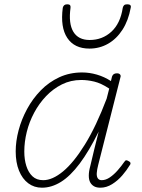

<svg xmlns="http://www.w3.org/2000/svg" viewBox="-20 -856 661 893"><path d="M175 17Q139 17 111.5 -3.5Q84 -24 68.5 -62Q53 -100 53 -152Q53 -199 66.5 -250Q80 -301 106 -349Q132 -397 169.5 -435.5Q207 -474 255.5 -496.5Q304 -519 362 -519Q396 -519 430.5 -509Q465 -499 496 -479L501 -500Q504 -508 509.5 -511.5Q515 -515 524 -515Q534 -515 538.5 -509.5Q543 -504 540 -496L437 -90Q431 -67 430 -51Q429 -35 435 -26.5Q441 -18 453 -18Q472 -18 491 -31Q510 -44 527.5 -64Q545 -84 558 -103Q563 -111 568 -110.5Q573 -110 579 -106Q587 -102 587 -96.5Q587 -91 583 -87Q570 -65 549 -40.5Q528 -16 501.5 0.5Q475 17 447 17Q429 17 417.5 10.5Q406 4 399.5 -8Q393 -20 393 -39.5Q393 -59 400 -84Q409 -124 419 -164Q429 -204 439 -244Q394 -153 350.5 -95Q307 -37 263.5 -10Q220 17 175 17ZM93 -151Q93 -114 102.5 -84Q112 -54 131 -36Q150 -18 181 -18Q224 -18 273.5 -59Q323 -100 375 -184Q427 -268 476 -397L488 -444Q450 -469 418.5 -476.5Q387 -484 358 -484Q309 -484 268 -463.5Q227 -443 194.5 -409Q162 -375 139 -332Q116 -289 104.5 -242.5Q93 -196 93 -151ZM396 -630Q326 -630 293 -679.5Q260 -729 272 -820Q274 -828 279 -832Q284 -836 293 -836Q302 -836 305.5 -832Q309 -828 308 -820Q298 -747 321 -708.5Q344 -670 397 -670Q456 -670 498 -708.5Q540 -747 551 -820Q553 -828 557.5 -832Q562 -836 572 -836Q582 -836 586 -832Q590 -828 588 -820Q577 -760 549.5 -717.5Q522 -675 482.5 -652.5Q443 -630 396 -630Z"/></svg>

Font: Playwrite IS Thin
Style: Regular
Weight: 250
Designer: Veronika Burian, José Scaglione
Foundry: TypeTogether
Version: Version 1.002